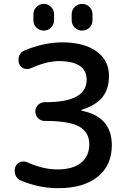

<svg xmlns="http://www.w3.org/2000/svg" viewBox="-20 -982 635 990"><path d="M275.4 -108.4Q355.5 -108.4 397.9 -142.6Q440.4 -176.8 440.4 -238.3Q440.4 -299.8 388.7 -329.1Q336.9 -358.4 215.8 -358.4H210.9Q190.4 -358.4 176.3 -372.6Q162.1 -386.7 162.1 -406.7Q162.1 -426.8 176.3 -440.9Q190.4 -455.1 210.9 -455.1H215.8Q426.8 -455.1 426.8 -570.3Q426.8 -666 285.2 -667Q220.7 -667 138.7 -629.9Q129.9 -626 120.1 -626Q111.3 -626 102.5 -628.9Q85 -636.7 78.1 -654.3Q75.2 -664.1 75.2 -673.8Q75.2 -684.6 79.1 -694.3Q86.9 -713.9 106.4 -721.7Q203.1 -762.7 299.8 -763.7Q413.1 -763.7 477.5 -717.3Q542 -670.9 542 -590.8Q542 -518.6 502.9 -474.6Q467.8 -436.5 401.4 -416Q399.4 -415 399.4 -413.6Q399.4 -412.1 401.4 -411.1Q556.6 -379.9 556.6 -233.4Q556.6 -128.9 483.4 -70.3Q410.2 -11.7 280.3 -11.7Q181.6 -11.7 87.9 -50.8Q68.4 -58.6 59.6 -79.1Q55.7 -89.8 55.7 -100.6Q55.7 -110.4 58.6 -120.1Q65.4 -138.7 84 -146.5Q92.8 -149.4 101.6 -149.4Q111.3 -149.4 120.1 -145.5Q202.1 -108.4 275.4 -108.4ZM152.3 -877V-908.2Q152.3 -930.7 168 -946.3Q183.6 -961.9 205.6 -961.9Q227.5 -961.9 243.2 -946.3Q258.8 -930.7 258.8 -908.2V-877Q258.8 -855.5 243.2 -839.8Q227.5 -824.2 205.6 -824.2Q183.6 -824.2 168 -839.8Q152.3 -855.5 152.3 -877ZM349.6 -877.9V-908.2Q349.6 -930.7 365.2 -946.3Q380.9 -961.9 403.3 -961.9Q425.8 -961.9 441.4 -946.3Q457 -930.7 457 -908.2V-877.9Q457 -855.5 441.4 -839.8Q425.8 -824.2 403.3 -824.2Q380.9 -824.2 365.2 -839.8Q349.6 -855.5 349.6 -877.9Z"/></svg>

Font: Gen Jyuu GothicX Medium
Style: Regular
Weight: 500
Designer: Ryoko NISHIZUKA (kana &amp; ideographs); Paul D. Hunt (Latin, Greek &amp; Cyrillic); Wenlong ZHANG (bopomofo); Sandoll C
Version: Version 1.058.20140828